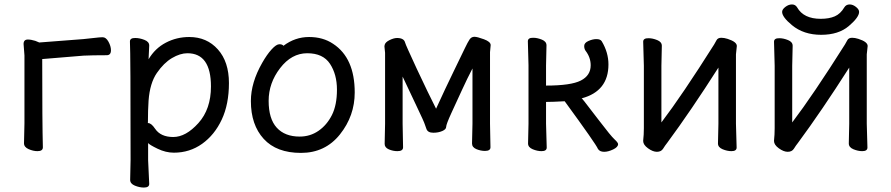

<svg xmlns="http://www.w3.org/2000/svg" viewBox="-20 -657 3966 855"><path d="M147 16.1Q127.9 16.1 107.4 7.1Q86.9 -2 86.9 -19L88.9 -107.9V-410.2L85 -460.9Q85 -481 104 -481Q118.2 -481 137.2 -475.1L154.8 -467.8L351.1 -482.9Q373 -484.9 398.9 -488Q424.8 -491.2 437 -491.2Q452.1 -491.2 463.1 -471.2Q474.1 -451.2 474.1 -433.1Q474.1 -411.1 455.1 -411.1Q390.1 -411.1 352.1 -409.2L168 -394Q168 -106.9 170.9 -1Q170.9 16.1 147 16.1Z M751.5 -46.9Q807.6 -46.9 863.5 -108.9Q919.4 -170.9 919.4 -272Q919.4 -419.9 814.5 -419.9Q782.2 -419.9 745.8 -398.4Q709.5 -377 678.5 -332Q647.5 -287.1 641.6 -209Q638.7 -167 638.7 -110.8L637.7 -109.9Q637.7 -108.9 639.6 -108.9Q653.8 -108.9 670.4 -84Q695.3 -46.9 751.5 -46.9ZM620.6 178.2Q601.6 178.2 580.6 169.7Q559.6 161.1 559.6 144L561.5 55.2Q561.5 -420.9 558.6 -472.2Q558.6 -488.3 582.5 -487.8Q601.6 -487.8 623 -479.5Q644.5 -471.2 644.5 -454.1L641.6 -393.1Q670.4 -441.9 718.5 -467Q766.6 -492.2 822.8 -492.2Q900.9 -492.2 950.2 -437Q999.5 -381.8 999.5 -287.1Q999.5 -192.9 967.5 -124.5Q935.5 -56.2 880.1 -16.6Q824.7 22.9 754.4 22.9Q718.3 22.9 681.9 5.4Q645.5 -12.2 639.6 -20V56.2L644.5 162.1Q644.5 178.2 620.6 178.2Z M1314.5 -48.8Q1361.3 -48.8 1398.4 -74.5Q1435.5 -100.1 1458 -144.5Q1480.5 -189 1480.5 -257.8Q1480.5 -325.7 1449.5 -372.8Q1418.5 -419.9 1348.1 -419.9Q1278.3 -419.9 1227.3 -353.5Q1176.3 -287.1 1176.3 -208Q1176.3 -127.9 1212.4 -88.4Q1248.5 -48.8 1314.5 -48.8ZM1320.3 23.9Q1211.4 23.9 1154.3 -38.6Q1097.2 -101.1 1097.2 -207Q1097.2 -289.1 1147.5 -377Q1168.5 -414.1 1189.5 -437Q1210.4 -460 1224.1 -460Q1237.3 -460 1242.2 -453.1Q1293.9 -492.2 1356.4 -492.2Q1418.5 -492.2 1463.4 -461.9Q1559.6 -398.9 1559.6 -245.1Q1559.6 -141.1 1493.9 -58.6Q1428.2 23.9 1320.3 23.9Z M1750 16.1Q1730 16.1 1711.4 8.1Q1692.9 0 1692.9 -16.1L1694.8 -106V-421.9L1691.9 -450.2L1692.9 -457Q1695.8 -469.2 1714.8 -478.5Q1733.9 -487.8 1748 -487.8Q1763.2 -487.8 1772 -482.9Q1780.8 -478 1783.2 -469.5Q1785.6 -460.9 1798.3 -432.9Q1811 -404.8 1835.4 -351.8Q1859.9 -298.8 1883.8 -250Q1907.7 -201.2 1921.9 -172.9Q1962.9 -262.7 2000.5 -339.8Q2038.1 -417 2050.5 -443.1Q2063 -469.2 2071 -481.2Q2079.1 -493.2 2092.8 -493.2Q2105 -493.2 2135 -482.2Q2165 -471.2 2165 -456.1L2162.1 -424.8V-106L2164.1 -1Q2164.1 15.1 2139.6 15.1Q2120.6 15.1 2101.3 7.1Q2082 -1 2082 -18.1L2084 -106V-352.1Q2061 -308.1 2037.4 -256.6Q2013.7 -205.1 1990.2 -154.1Q1966.8 -103 1966.8 -92Q1966.8 -81.1 1949.5 -73.5Q1932.1 -65.9 1909.7 -65.9Q1884.8 -65.9 1878.9 -83L1872.1 -102.1Q1869.1 -113.3 1833 -188.7Q1796.9 -264.2 1772.9 -315.9V-106L1774.9 -1Q1774.9 16.1 1750 16.1Z M2670.4 19Q2650.4 19 2642.6 5.9Q2634.8 -14.2 2494.6 -206.1Q2440.4 -203.1 2411.6 -203.1V-106L2414.6 0Q2414.6 16.1 2391.6 16.1Q2372.6 16.1 2352.1 7.6Q2331.5 -1 2331.5 -18.1L2333.5 -106V-366.2L2330.6 -473.1Q2330.6 -489.3 2354.5 -488.8Q2372.6 -488.8 2393.1 -480.5Q2413.6 -472.2 2413.6 -455.1L2411.6 -366.2V-275.9Q2522.5 -275.9 2566.4 -298.3Q2610.4 -320.8 2610.4 -366.2Q2610.4 -401.4 2587.4 -431.2Q2581.5 -439.9 2581.5 -452.1Q2581.5 -466.3 2600.6 -474.6Q2619.6 -482.9 2635.7 -482.9Q2653.8 -482.9 2659.7 -473.1Q2689.5 -423.3 2689.5 -370.1Q2689.5 -251 2570.8 -219.2L2569.3 -220.2Q2570.3 -220.2 2582.5 -205.1Q2594.7 -189.9 2647.7 -120.4Q2700.7 -50.8 2716.6 -36.4Q2732.4 -22 2732.4 -15.1Q2732.4 -2 2710.4 8.5Q2688.5 19 2670.4 19Z M2905.3 19Q2887.2 19 2865.7 3.4Q2844.2 -12.2 2844.2 -28.8V-30.8Q2847.2 -57.6 2847.2 -85.9V-363.8L2844.2 -471.2Q2844.2 -487.3 2868.2 -486.8Q2886.2 -486.8 2906.7 -478.5Q2927.2 -470.2 2927.2 -453.1L2925.3 -363.8V-111.8Q3018.1 -233.9 3160.2 -459Q3165 -466.8 3170.7 -477.8Q3176.3 -488.8 3192.4 -488.8Q3204.6 -488.8 3220.2 -483.9Q3261.2 -470.7 3261.2 -452.1L3257.3 -415V-106L3260.3 0Q3260.3 16.1 3237.3 16.1Q3218.3 16.1 3197.8 7.6Q3177.2 -1 3177.2 -18.1L3179.2 -106V-356Q3056.2 -163.1 2951.2 -21Q2941.4 -8.8 2932.9 5.1Q2924.3 19 2905.3 19Z M3487.8 19Q3469.7 19 3448.2 3.4Q3426.8 -12.2 3426.8 -28.8V-30.8Q3429.7 -57.6 3429.7 -85.9V-363.8L3426.8 -471.2Q3426.8 -487.3 3450.7 -486.8Q3468.8 -486.8 3489.3 -478.5Q3509.8 -470.2 3509.8 -453.1L3507.8 -363.8V-111.8Q3600.6 -233.9 3742.7 -459Q3747.6 -466.8 3753.2 -477.8Q3758.8 -488.8 3774.9 -488.8Q3787.1 -488.8 3802.7 -483.9Q3843.8 -470.7 3843.8 -452.1L3839.8 -415V-106L3842.8 0Q3842.8 16.1 3819.8 16.1Q3800.8 16.1 3780.3 7.6Q3759.8 -1 3759.8 -18.1L3761.7 -106V-356Q3638.7 -163.1 3533.7 -21Q3523.9 -8.8 3515.4 5.1Q3506.8 19 3487.8 19ZM3636.7 -502Q3558.6 -502 3506.8 -544.9Q3462.9 -581.1 3462.9 -604Q3462.9 -615.2 3477.3 -626.2Q3491.7 -637.2 3506.8 -637.2Q3522 -637.2 3529.8 -624Q3558.6 -573.2 3634.8 -573.2Q3671.9 -573.2 3697.3 -584.2Q3722.7 -595.2 3739.7 -624Q3747.6 -637.2 3763.7 -637.2Q3777.8 -637.2 3791.7 -626.2Q3805.7 -615.2 3805.7 -604Q3805.7 -580.1 3759.8 -541Q3713.9 -502 3636.7 -502Z"/></svg>

Font: LXGW WenKai Screen R
Style: Regular
Weight: 400
Designer: Fontworks Inc.
Version: Version 1.235;May 31, 2022